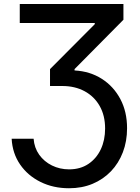

<svg xmlns="http://www.w3.org/2000/svg" viewBox="-20 -748 717 982"><path d="M39.6 -38.6H151.9Q155.3 7.8 180.4 43.2Q205.6 78.6 245.8 98.4Q286.1 118.2 333.5 118.2Q390.6 118.2 431.9 90.6Q473.1 63 495.4 15.9Q517.6 -31.2 517.6 -90.8Q517.6 -157.2 489.7 -206.1Q461.9 -254.9 412.6 -281.5Q363.3 -308.1 298.8 -308.1H235.8V-394.5L464.8 -624.5V-630.4H81.1V-727.5H611.3V-647L361.3 -394.5V-387.7Q440.9 -383.3 501.2 -344.5Q561.5 -305.7 595.7 -241Q629.9 -176.3 629.9 -92.3Q629.9 -25.4 608.4 30.8Q586.9 86.9 547.4 128.2Q507.8 169.4 453.6 192.1Q399.4 214.8 333 214.8Q252.4 214.8 187.3 182.6Q122.1 150.4 82.8 93.3Q43.5 36.1 39.6 -38.6Z"/></svg>

Font: Inter 18pt Medium
Style: Regular
Weight: 500
Designer: Rasmus Andersson
Foundry: rsms
Version: Version 4.001;git-66647c0bb